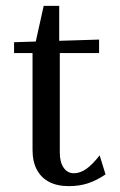

<svg xmlns="http://www.w3.org/2000/svg" viewBox="-20 -625 410 655"><path d="M215 10Q175 10 147.5 -4.5Q120 -19 105.5 -46.5Q91 -74 91 -114V-444H28V-481L318 -490V-444H184V-105Q184 -72 197 -53Q210 -34 232 -34Q253 -34 274 -48.5Q295 -63 320 -95L340 -30Q309 -9 279.5 0.5Q250 10 215 10ZM100 -474 129 -605H182V-474Z"/></svg>

Font: Sutasoma
Style: Regular
Weight: 400
Designer: Izhar Fathurrohim, Akbar Rohmanto, Arusyal Khofiqoini
Foundry: Kiwari Kolektiv
Version: Version 1.102